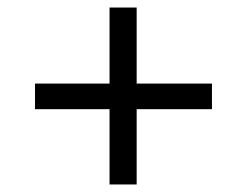

<svg xmlns="http://www.w3.org/2000/svg" viewBox="-20 -598 656 510"><path d="M271 -108V-308H73V-376H271V-578H343V-376H543V-308H343V-108Z"/></svg>

Font: Overpass Mono Light
Style: Regular
Weight: 300
Monospace: yes
Designer: Delve Withrington, Dave Bailey
Foundry: Delve Fonts LLC
Version: Version 4.000